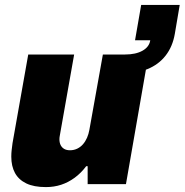

<svg xmlns="http://www.w3.org/2000/svg" viewBox="-20 -749 752 782"><path d="M167 13Q118 13 87 -2Q56 -17 41 -44.5Q26 -72 26 -111Q26 -125 27.5 -138Q29 -151 31 -166L95 -527H282L224 -199Q223 -194 222.5 -190Q222 -186 222 -182Q222 -168 227 -158Q232 -148 241.5 -142.5Q251 -137 265 -137Q281 -137 294.5 -143.5Q308 -150 318 -161.5Q328 -173 334.5 -188Q341 -203 344 -220L399 -527H585L493 1H337V-72H331Q310 -44 284 -25Q258 -6 229 3.5Q200 13 167 13ZM475 -449 489 -527Q533 -527 560.5 -542.5Q588 -558 592 -585H530L555 -729H712L692 -611Q683 -559 654.5 -522.5Q626 -486 580.5 -467.5Q535 -449 475 -449Z"/></svg>

Font: Archivo SemiCondensed Black
Style: Italic
Weight: 900
Width: 4
Italic angle: -10°
Designer: Hector Gatti
Foundry: Omnibus-Type
Version: Version 2.001